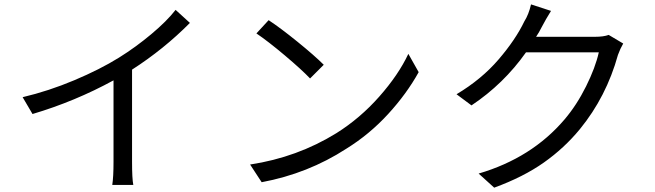

<svg xmlns="http://www.w3.org/2000/svg" viewBox="-20 -827 3040 891"><path d="M794.9 -781.2 861.3 -720.7Q740.2 -598.6 592.8 -503.9V-76.2Q592.8 2 598.6 31.2H501Q506.8 -5.9 506.8 -76.2V-454.1Q328.1 -356.4 130.9 -297.9L85 -376Q205.1 -404.3 324.7 -454.6Q444.3 -504.9 532.2 -559.6Q610.4 -608.4 682.1 -668.5Q753.9 -728.5 794.9 -781.2Z M1169.9 -671.9 1226.6 -733.4Q1280.3 -698.2 1360.4 -633.3Q1440.4 -568.4 1482.4 -526.4L1418.9 -462.9Q1379.9 -503.9 1301.8 -569.8Q1223.6 -635.7 1169.9 -671.9ZM1194.3 18.6 1140.6 -63.5Q1359.4 -96.7 1541 -209Q1651.4 -278.3 1740.2 -378.9Q1829.1 -479.5 1875 -577.1L1922.9 -492.2Q1867.2 -391.6 1780.8 -297.4Q1694.3 -203.1 1586.9 -136.7Q1409.2 -21.5 1194.3 18.6Z M2804.7 -665 2872.1 -625Q2858.4 -601.6 2847.7 -572.3Q2793.9 -377.9 2670.9 -227.5Q2598.6 -139.6 2503.9 -72.8Q2409.2 -5.9 2273.4 43.9L2201.2 -21.5Q2447.3 -93.8 2599.6 -272.5Q2656.2 -338.9 2699.7 -426.3Q2743.2 -513.7 2758.8 -584H2420.9Q2317.4 -437.5 2168 -337.9L2098.6 -389.6Q2214.8 -459 2293.9 -551.3Q2373 -643.6 2413.1 -727.5Q2433.6 -759.8 2444.3 -806.6L2537.1 -776.4Q2513.7 -739.3 2492.2 -698.2Q2483.4 -679.7 2467.8 -656.2H2740.2Q2781.2 -656.2 2804.7 -665Z"/></svg>

Font: GenEi Gothic M Regular
Style: Regular
Weight: 400
Designer: o_tamon (Modified); [Source Han Sans]
Ryoko NISHIZUKA  (kana & ideographs); Paul D. Hunt (Latin, Greek & Cyrillic); Wenl
Version: Version 1.1a;Original Version 1.004